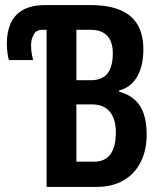

<svg xmlns="http://www.w3.org/2000/svg" viewBox="-20 -734 636 754"><path d="M163 0V-617H145Q123 -617 112.5 -598.5Q102 -580 102 -557Q102 -536 105 -521Q108 -506 110 -498H15Q12 -507 9.5 -525Q7 -543 7 -566Q7 -607 21 -640.5Q35 -674 68.5 -694Q102 -714 159 -714H337Q405 -714 451 -695Q497 -676 520 -637.5Q543 -599 543 -540Q543 -474 518 -432Q493 -390 448 -379V-374Q485 -364 509 -342.5Q533 -321 544.5 -287Q556 -253 556 -206Q556 -144 532.5 -97.5Q509 -51 465 -25.5Q421 0 359 0ZM349 -99Q392 -99 413.5 -128Q435 -157 435 -215Q435 -250 424 -274.5Q413 -299 392.5 -311.5Q372 -324 342 -324H280V-99ZM337 -419Q381 -419 402 -445.5Q423 -472 423 -525Q423 -570 401 -593.5Q379 -617 335 -617H280V-419Z"/></svg>

Font: Noto Sans Display ExtraCondensed SemiBold
Style: Regular
Weight: 600
Width: 2
Designer: Monotype Design Team
Foundry: Monotype Imaging Inc.
Version: Version 2.003